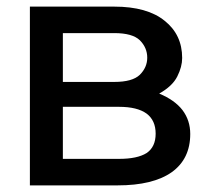

<svg xmlns="http://www.w3.org/2000/svg" viewBox="-20 -560 633 580"><path d="M325.2 -460C361.7 -460 387.4 -452.8 402.3 -438.5C417.3 -423.5 424.8 -405.9 424.8 -385.7C424.8 -366.2 417.3 -349 402.3 -334C387.4 -319.7 361.7 -312.5 325.2 -312.5H251H169.9V-383.8V-397.5V-460H249ZM339.8 -237.3C376.3 -237.3 404 -230.5 422.9 -216.8C441.1 -203.1 450.2 -182.9 450.2 -156.2C450.2 -129.6 441.1 -110 422.9 -97.7C404 -85.9 376.3 -80.1 339.8 -80.1H257.8H169.9V-156.2V-172.9V-237.3H255.9ZM554.7 -155.3C554.7 -182.6 546.9 -206.7 531.2 -227.5C515.6 -247.7 492.2 -264.3 460.9 -277.3C487.6 -292.3 505.9 -309.6 515.6 -329.1C525.4 -348.6 530.3 -367.2 530.3 -384.8C530.3 -431.6 512.7 -469.1 477.5 -497.1C442.4 -525.7 391.6 -540 325.2 -540H163.1H70.3V-280.3V0H157.2H335C406.6 0 461.3 -13.3 499 -40C536.1 -66.7 554.7 -105.1 554.7 -155.3Z"/></svg>

Font: Helmet
Style: Regular
Weight: 400
Designer: Carl Enlund
Version: 1.0